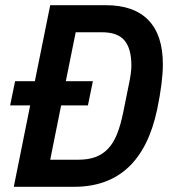

<svg xmlns="http://www.w3.org/2000/svg" viewBox="-20 -718 663 738"><path d="M96 -313H19L38 -406H114L173 -698H387Q495 -698 550.5 -640.5Q606 -583 606 -471Q606 -437 600.5 -393.5Q595 -350 584 -297Q521 0 265 0H33ZM279 -104Q318 -104 346 -114Q374 -124 395 -146Q416 -168 430 -203Q444 -238 454 -288L475 -392Q480 -415 482.5 -433.5Q485 -452 485 -466Q485 -531 458.5 -562.5Q432 -594 372 -594H271L233 -406H337L318 -313H215L173 -104Z"/></svg>

Font: IBM Plex Sans Condensed SemiBold
Style: Italic
Weight: 600
Width: 3
Italic angle: -11°
Designer: Mike Abbink, Paul van der Laan, Pieter van Rosmalen
Foundry: Bold Monday
Version: Version 1.3